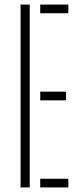

<svg xmlns="http://www.w3.org/2000/svg" viewBox="-20 -820 354 840"><path d="M70 0V-800H110V0ZM156 0V-38H279V0ZM156 -381V-419H269V-381ZM156 -762V-800H279V-762Z"/></svg>

Font: Big Shoulders Stencil Text Thin
Style: Regular
Weight: 100
Designer: Patric King
Foundry: XO Type Co
Version: Version 2.001